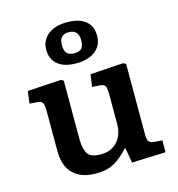

<svg xmlns="http://www.w3.org/2000/svg" viewBox="-121 -928 968 1047"><g transform="rotate(-15 363.5 -405.0)"><path d="M294 14Q209 14 164.5 -30.5Q120 -75 120 -158V-383Q120 -416 113.5 -429.5Q107 -443 83 -445L40 -448L49 -517L238 -529L253 -521V-194Q253 -138 270 -109Q287 -80 344 -80Q404 -80 438.5 -118Q473 -156 473 -216V-383Q473 -416 467 -429.5Q461 -443 436 -445L393 -448L403 -517L590 -529L605 -521V-122Q605 -95 612 -84Q619 -73 639 -71L688 -67V0L497 7L482 -78H478Q440 -34 398 -10Q356 14 294 14ZM345 -594Q277 -594 240.5 -624Q204 -654 204 -708Q204 -760 243.5 -792Q283 -824 351 -824Q420 -824 456 -794.5Q492 -765 492 -711Q492 -656 452 -625Q412 -594 345 -594ZM349 -650Q378 -650 390 -664.5Q402 -679 402 -710Q402 -769 347 -769Q318 -769 305.5 -754Q293 -739 293 -710Q293 -679 306 -664.5Q319 -650 349 -650Z"/></g></svg>

Font: Literata 7pt SemiBold
Style: Regular
Weight: 600
Designer: Latin by Veronika Burian and Jose Scaglione. Greek by Irene Vlachou. Cyrillic by Vera Evstafieva.
Foundry: TypeTogether
Version: Version 3.002